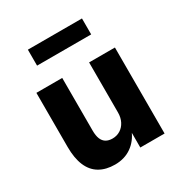

<svg xmlns="http://www.w3.org/2000/svg" viewBox="-168 -826 907 959"><g transform="rotate(-30 285.5 -346.5)"><path d="M220 11Q168 11 131.5 -10.5Q95 -32 76.5 -75.5Q58 -119 58 -184V-496H207V-192Q207 -163 214.5 -144.5Q222 -126 237 -117Q252 -108 274 -108Q299 -108 319 -120.5Q339 -133 350.5 -155.5Q362 -178 362 -207V-496H511V0H371V-94H375Q355 -45 315 -17Q275 11 220 11ZM129 -612V-704H441V-612Z"/></g></svg>

Font: Nunito Sans 10pt SemiCondensed ExtraBold
Style: Regular
Weight: 800
Width: 4
Designer: Vernon Adams
Foundry: Vernon Adams
Version: Version 3.101;gftools[0.9.27]